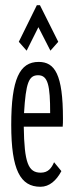

<svg xmlns="http://www.w3.org/2000/svg" viewBox="-20 -705 290 735"><path d="M82 -511 127 -601 173 -511 203 -545 133 -685H121L52 -545ZM135 10C169 10 196 -14 215 -50L187 -84C177 -61 164 -44 136 -44C88 -44 73 -82 71 -220H220C221 -231 221 -238 221 -251C221 -420 190 -468 128 -468C55 -468 23 -402 23 -227C23 -54 58 10 135 10ZM72 -272C79 -388 90 -417 126 -417C164 -417 172 -377 172 -272Z"/></svg>

Font: Inconsolata UltraCondensed Thin
Style: Regular
Weight: 100
Width: 1
Monospace: yes
Designer: Raph Levien, Cyreal, Brenton Simpson
Foundry: Raph Levien, Cyreal, Google
Version: Version 3.100